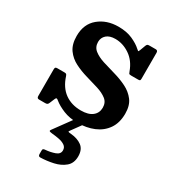

<svg xmlns="http://www.w3.org/2000/svg" viewBox="-194 -640 914 1017"><g transform="rotate(30 263.0 -131.0)"><path d="M396 -359Q376 -414 334.2 -442.2Q292.5 -470.5 246 -470.5Q211 -470.5 192.2 -453.8Q173.5 -437 173.5 -411Q173.5 -380 196.2 -362Q219 -344 255 -332.5Q291 -321 331.2 -309.8Q371.5 -298.5 407.2 -280.8Q443 -263 465.8 -233Q488.5 -203 488.5 -153.5Q488.5 -97 462.5 -59.5Q436.5 -22 392.2 -3.5Q348 15 293.5 15Q244 15 206.2 -0.5Q168.5 -16 144.5 -35.5Q137.5 -42 133.2 -42Q129 -42 125.5 -33L112.5 -2Q110 4 106 7Q102 10 93 10H55Q42.5 10 42.5 -4.5V-166Q42.5 -175 45 -178.5Q47.5 -182 56 -182H100Q109.5 -182 112.2 -178.8Q115 -175.5 117.5 -168.5Q136.5 -109.5 177.2 -80Q218 -50.5 275.5 -50.5Q321.5 -50.5 345.5 -69.8Q369.5 -89 369.5 -121.5Q369.5 -153 347 -170.5Q324.5 -188 289.2 -199Q254 -210 214.5 -221.2Q175 -232.5 139.8 -250.2Q104.5 -268 82 -299.2Q59.5 -330.5 59.5 -382Q59.5 -455 108 -495Q156.5 -535 228 -535Q278 -535 314.2 -518.8Q350.5 -502.5 371.5 -483Q379 -476 381.5 -474.8Q384 -473.5 388.5 -485.5L401 -519Q404 -525.5 407.2 -527.8Q410.5 -530 420.5 -530H457.5Q470.5 -530 470.5 -516V-357.5Q470.5 -349 468 -346.5Q465.5 -344 457 -344H414Q403 -344 400.8 -347.8Q398.5 -351.5 396 -359ZM202 258V237.5Q202 229 206 226.8Q210 224.5 217.5 224Q248 221.5 274 212.2Q300 203 300 180Q300 161.5 285.5 151.5Q271 141.5 249 137.2Q227 133 204.5 131Q190 129.5 188 126.2Q186 123 191 116.5L268 11Q271.5 6 280 6H312.5Q324 6 323.8 8.2Q323.5 10.5 319.5 16L281 69Q274.5 77.5 275.8 79.5Q277 81.5 290.5 82.5Q333.5 86 359.8 105.5Q386 125 386 167Q386 209 359.2 231.5Q332.5 254 293 262.8Q253.5 271.5 214.5 272.5Q202 273 202 258Z"/></g></svg>

Font: Besley SemiBold
Style: Regular
Weight: 600
Designer: Owen Earl
Foundry: indestructible type*
Version: Version 2.001; ttfautohint (v1.8.3)